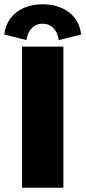

<svg xmlns="http://www.w3.org/2000/svg" viewBox="-67 -878 400 898"><path d="M36 -660H229.5V0H36ZM57 -690.5 -47 -716.5Q-42 -760 -18.5 -791.8Q5 -823.5 43.8 -840.8Q82.5 -858 132.5 -858Q181.5 -858 220.2 -841.2Q259 -824.5 283.2 -793Q307.5 -761.5 312.5 -716.5L207.5 -690.5Q206 -707 197.8 -724.8Q189.5 -742.5 173.5 -754.8Q157.5 -767 132.5 -767Q108 -767 91.8 -754.8Q75.5 -742.5 67 -724.8Q58.5 -707 57 -690.5Z"/></svg>

Font: League Spartan Thin Black
Style: Regular
Weight: 900
Version: Version 2.002